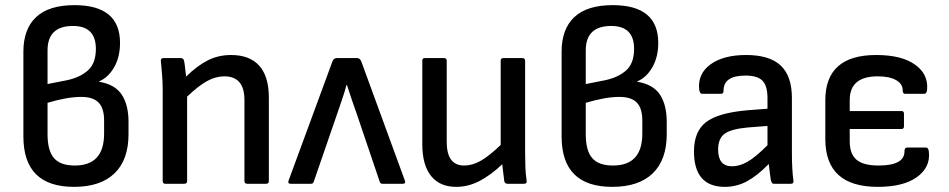

<svg xmlns="http://www.w3.org/2000/svg" viewBox="-20 -715 3691 747"><path d="M268 12Q71 12 71 -184V-514Q71 -602 120.5 -648.5Q170 -695 270 -695Q447 -695 447 -548Q447 -494 424.5 -454Q402 -414 365 -398V-397Q427 -387 453.5 -347Q480 -307 480 -241V-193Q480 -93 425.5 -40.5Q371 12 268 12ZM165 -388 241 -403Q292 -414 322.5 -441.5Q353 -469 353 -525Q353 -614 264 -614Q165 -614 165 -519ZM271 -71Q385 -71 385 -195V-246Q385 -294 363.5 -316Q342 -338 296 -338Q242 -338 165 -315V-192Q165 -129 190 -100Q215 -71 271 -71Z M623 0Q613 0 613 -11V-366Q613 -393 610.5 -425Q608 -457 606 -476Q604 -489 616 -489H684Q693 -489 696 -479Q698 -470 700 -452.5Q702 -435 704 -417Q748 -460 789 -480.5Q830 -501 879 -501Q951 -501 988.5 -459.5Q1026 -418 1026 -335V-11Q1026 0 1016 0H942Q931 0 931 -11V-326Q931 -418 853 -418Q819 -418 785.5 -399.5Q752 -381 708 -339V-11Q708 0 697 0Z M1111 0Q1098 0 1103 -13L1273 -475Q1278 -489 1290 -489H1369Q1381 -489 1386 -475L1555 -13Q1560 0 1547 0H1468Q1459 0 1457 -9L1369 -269Q1359 -298 1349 -326.5Q1339 -355 1330 -384H1328Q1320 -354 1310 -325.5Q1300 -297 1290 -267L1201 -9Q1199 0 1190 0Z M1755 12Q1691 12 1657 -30.5Q1623 -73 1623 -154V-479Q1623 -489 1633 -489H1707Q1718 -489 1718 -479V-163Q1718 -71 1786 -71Q1818 -71 1850.5 -89.5Q1883 -108 1928 -151V-479Q1928 -489 1938 -489H2012Q2023 -489 2023 -479V-123Q2023 -95 2024 -66.5Q2025 -38 2029 -11Q2031 0 2018 0H1955Q1944 0 1942 -10Q1940 -26 1938 -42.5Q1936 -59 1934 -76Q1890 -34 1846 -11Q1802 12 1755 12Z M2362 12Q2165 12 2165 -184V-514Q2165 -602 2214.5 -648.5Q2264 -695 2364 -695Q2541 -695 2541 -548Q2541 -494 2518.5 -454Q2496 -414 2459 -398V-397Q2521 -387 2547.5 -347Q2574 -307 2574 -241V-193Q2574 -93 2519.5 -40.5Q2465 12 2362 12ZM2259 -388 2335 -403Q2386 -414 2416.5 -441.5Q2447 -469 2447 -525Q2447 -614 2358 -614Q2259 -614 2259 -519ZM2365 -71Q2479 -71 2479 -195V-246Q2479 -294 2457.5 -316Q2436 -338 2390 -338Q2336 -338 2259 -315V-192Q2259 -129 2284 -100Q2309 -71 2365 -71Z M2800 12Q2680 12 2680 -126Q2680 -203 2726.5 -239.5Q2773 -276 2888 -286L2966 -292V-333Q2966 -381 2946.5 -401Q2927 -421 2880 -421Q2794 -421 2795 -361Q2795 -350 2785 -350H2712Q2702 -350 2700 -369Q2695 -429 2745 -465Q2795 -501 2883 -501Q2974 -501 3017.5 -460Q3061 -419 3061 -334V-122Q3061 -87 3062.5 -60Q3064 -33 3067 -12Q3069 0 3057 0H2992Q2985 0 2983 -4Q2981 -8 2979 -14Q2978 -21 2975.5 -39.5Q2973 -58 2971 -77Q2926 -31 2886 -9.5Q2846 12 2800 12ZM2774 -133Q2774 -68 2828 -68Q2857 -68 2888 -85.5Q2919 -103 2966 -150V-225L2889 -219Q2824 -213 2799 -194.5Q2774 -176 2774 -133Z M3395 12Q3191 12 3191 -174V-325Q3191 -501 3389 -501Q3487 -501 3539.5 -464Q3592 -427 3587 -367Q3586 -350 3575 -350H3501Q3492 -350 3492 -364Q3492 -389 3466 -403.5Q3440 -418 3395 -418Q3286 -418 3286 -326V-283H3487Q3497 -283 3497 -273V-223Q3497 -213 3487 -213H3286V-165Q3286 -116 3312.5 -93.5Q3339 -71 3398 -71Q3499 -71 3499 -126Q3499 -141 3509 -141H3582Q3593 -141 3594 -123Q3600 -64 3547.5 -26Q3495 12 3395 12Z"/></svg>

Font: Sofia Sans Medium
Style: Regular
Weight: 500
Designer: Botio Nikoltchev, Ani Petrova
Foundry: lettersoup
Version: Version 4.101; ttfautohint (v1.8.4.7-5d5b)